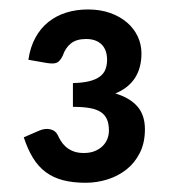

<svg xmlns="http://www.w3.org/2000/svg" viewBox="-20 -842 374 416"><path d="M41.5 -712.5Q45.5 -740 56.8 -760.5Q68 -781 85 -794.5Q102 -808 123.8 -814.8Q145.5 -821.5 170.5 -821.5Q197.5 -821.5 219 -813.8Q240.5 -806 255.5 -793Q270.5 -780 278.5 -762.8Q286.5 -745.5 286.5 -726.5Q286.5 -663 230 -639.5Q261.5 -630 277.8 -611.2Q294 -592.5 294 -562Q294 -532.5 283 -510.8Q272 -489 254 -474.8Q236 -460.5 212.8 -453.2Q189.5 -446 165.5 -446Q138 -446 116.8 -451.5Q95.5 -457 79.2 -469Q63 -481 51.5 -499.8Q40 -518.5 31.5 -544.5L65 -559Q78 -564.5 89.2 -561.8Q100.5 -559 105 -549.5Q107.5 -544 111.5 -537.2Q115.5 -530.5 122 -524.5Q128.5 -518.5 138.2 -514.5Q148 -510.5 161.5 -510.5Q175 -510.5 185 -514.5Q195 -518.5 202 -525.2Q209 -532 212.5 -540.8Q216 -549.5 216 -559Q216 -573 212 -582.8Q208 -592.5 199 -598.8Q190 -605 175 -607.8Q160 -610.5 138 -610.5V-662Q159 -662.5 173.2 -666Q187.5 -669.5 196.2 -676Q205 -682.5 208.5 -691.8Q212 -701 212 -712.5Q212 -734 200 -745.8Q188 -757.5 166.5 -757.5Q145.5 -757.5 133.5 -747.8Q121.5 -738 116 -721.5Q110.5 -710 103.8 -706.5Q97 -703 81.5 -705.5Z"/></svg>

Font: Lato SemiBold
Style: Regular
Weight: 600
Designer: Lukasz Dziedzic with Adam Twardoch and Botio Nikoltchev
Foundry: tyPoland Lukasz Dziedzic
Version: Version 2.015; 2015-08-06; http://www.latofonts.com/